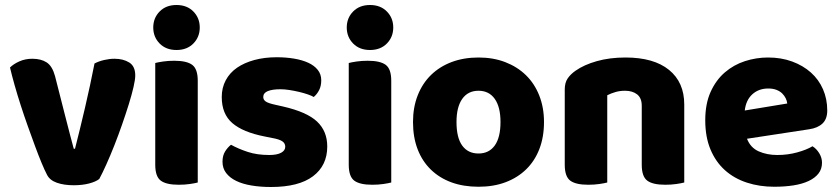

<svg xmlns="http://www.w3.org/2000/svg" viewBox="-20 -731 3359 768"><path d="M438 -496Q473 -496 497 -481Q521 -466 521 -429Q521 -413 514 -382.5Q507 -352 495 -313.5Q483 -275 468 -232Q453 -189 437 -148.5Q421 -108 405 -72.5Q389 -37 377 -15Q363 -4 336 3Q309 10 275 10Q236 10 207.5 0Q179 -10 168 -32Q159 -49 146.5 -79Q134 -109 120 -147Q106 -185 91 -227Q76 -269 62.5 -311Q49 -353 38 -392Q27 -431 20 -461Q34 -475 57.5 -485.5Q81 -496 109 -496Q144 -496 166.5 -481.5Q189 -467 200 -427L239 -274Q250 -229 260 -192.5Q270 -156 275 -136H280Q299 -210 320 -300Q341 -390 358 -477Q375 -486 396.5 -491Q418 -496 438 -496Z M601 -479Q612 -482 632.5 -485Q653 -488 677 -488Q727 -488 749 -471.5Q771 -455 771 -408V-1Q760 2 739.5 5Q719 8 695 8Q645 8 623 -8.5Q601 -25 601 -72ZM593 -621Q593 -659 618.5 -685Q644 -711 686 -711Q728 -711 753.5 -685Q779 -659 779 -621Q779 -583 753.5 -557Q728 -531 686 -531Q644 -531 618.5 -557Q593 -583 593 -621Z M1289 -145Q1289 -69 1232 -26Q1175 17 1064 17Q1022 17 986 11Q950 5 924.5 -7.5Q899 -20 884.5 -39Q870 -58 870 -84Q870 -108 880 -124.5Q890 -141 904 -152Q933 -136 970.5 -123.5Q1008 -111 1057 -111Q1088 -111 1104.5 -120Q1121 -129 1121 -144Q1121 -158 1109 -166Q1097 -174 1069 -179L1039 -185Q952 -202 909.5 -238.5Q867 -275 867 -343Q867 -380 883 -410Q899 -440 928 -460Q957 -480 997.5 -491Q1038 -502 1087 -502Q1124 -502 1156.5 -496.5Q1189 -491 1213 -480Q1237 -469 1251 -451.5Q1265 -434 1265 -410Q1265 -387 1256.5 -370.5Q1248 -354 1235 -343Q1227 -348 1211 -353.5Q1195 -359 1176 -363.5Q1157 -368 1137.5 -371Q1118 -374 1102 -374Q1069 -374 1051 -366.5Q1033 -359 1033 -343Q1033 -332 1043 -325Q1053 -318 1081 -312L1112 -305Q1208 -283 1248.5 -244.5Q1289 -206 1289 -145Z M1375 -479Q1386 -482 1406.5 -485Q1427 -488 1451 -488Q1501 -488 1523 -471.5Q1545 -455 1545 -408V-1Q1534 2 1513.5 5Q1493 8 1469 8Q1419 8 1397 -8.5Q1375 -25 1375 -72ZM1367 -621Q1367 -659 1392.5 -685Q1418 -711 1460 -711Q1502 -711 1527.5 -685Q1553 -659 1553 -621Q1553 -583 1527.5 -557Q1502 -531 1460 -531Q1418 -531 1392.5 -557Q1367 -583 1367 -621Z M2156 -243Q2156 -183 2137.5 -135Q2119 -87 2084.5 -53.5Q2050 -20 2002 -2Q1954 16 1894 16Q1834 16 1786 -1.5Q1738 -19 1703.5 -52.5Q1669 -86 1650.5 -134Q1632 -182 1632 -243Q1632 -302 1651 -350Q1670 -398 1704.5 -431.5Q1739 -465 1787 -483Q1835 -501 1894 -501Q1953 -501 2001 -482.5Q2049 -464 2083.5 -430.5Q2118 -397 2137 -349Q2156 -301 2156 -243ZM1894 -368Q1852 -368 1829 -335.5Q1806 -303 1806 -243Q1806 -180 1829 -148.5Q1852 -117 1894 -117Q1936 -117 1959 -149Q1982 -181 1982 -243Q1982 -303 1959 -335.5Q1936 -368 1894 -368Z M2717 -1Q2706 2 2685.5 5Q2665 8 2641 8Q2591 8 2569 -8.5Q2547 -25 2547 -72V-308Q2547 -339 2528.5 -353.5Q2510 -368 2480 -368Q2460 -368 2442.5 -363Q2425 -358 2409 -350V-1Q2398 2 2377.5 5Q2357 8 2333 8Q2283 8 2261 -8.5Q2239 -25 2239 -72V-373Q2239 -400 2250.5 -417Q2262 -434 2282 -448Q2316 -472 2367.5 -486.5Q2419 -501 2482 -501Q2595 -501 2656 -451.5Q2717 -402 2717 -313Z M2968 -176Q2982 -140 3015 -125.5Q3048 -111 3089 -111Q3131 -111 3169 -121.5Q3207 -132 3230 -146Q3246 -136 3257 -118Q3268 -100 3268 -80Q3268 -55 3254 -37Q3240 -19 3214.5 -7Q3189 5 3154 10.5Q3119 16 3077 16Q3018 16 2967.5 -0.5Q2917 -17 2880 -50Q2843 -83 2822 -133Q2801 -183 2801 -250Q2801 -316 2822.5 -363.5Q2844 -411 2879.5 -441.5Q2915 -472 2960 -486.5Q3005 -501 3052 -501Q3105 -501 3148.5 -485Q3192 -469 3223.5 -441Q3255 -413 3272 -374Q3289 -335 3289 -289Q3289 -255 3270 -237Q3251 -219 3217 -214ZM3053 -377Q3015 -377 2989.5 -354Q2964 -331 2959 -289L3129 -317Q3128 -327 3123 -337.5Q3118 -348 3109 -357Q3100 -366 3086 -371.5Q3072 -377 3053 -377Z"/></svg>

Font: Baloo Bhai 2 ExtraBold
Style: Regular
Weight: 800
Designer: Supriya Tembe, Noopur Datye and Ek Type
Foundry: Ek Type
Version: Version 1.640;PS 1.000;hotconv 16.6.51;makeotf.lib2.5.65220;